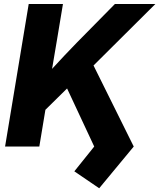

<svg xmlns="http://www.w3.org/2000/svg" viewBox="-20 -748 813 980"><path d="M156.2 -132.8 189.9 -333.5Q219.2 -367.2 248.3 -399.2Q277.3 -431.2 307.4 -462.9Q337.4 -494.6 370.6 -528.8L566.4 -727.5H772.9L406.7 -363.3L391.6 -364.7ZM5.9 0 126.5 -727.5H301.3L271.5 -548.3L238.3 -352.1L225.1 -268.1L180.7 0ZM486.3 212.9 359.4 126.5 460.9 0 315.4 -311.5 442.9 -442.9 662.6 0Z"/></svg>

Font: Inter 28pt ExtraBold
Style: Italic
Weight: 800
Italic angle: -9.3988°
Designer: Rasmus Andersson
Foundry: rsms
Version: Version 4.001;git-66647c0bb